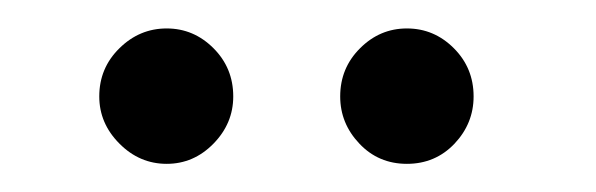

<svg xmlns="http://www.w3.org/2000/svg" viewBox="-20 -643 419 135"><path d="M49.8 -575.2Q49.8 -595.2 64 -609.1Q78.1 -623 97.2 -623Q116.2 -623 130.1 -609.1Q144 -595.2 144 -575.2Q144 -556.2 130.1 -542Q116.2 -527.8 97.2 -527.8Q78.1 -527.8 64 -542Q49.8 -556.2 49.8 -575.2ZM219.2 -575.2Q219.2 -595.2 233.2 -609.1Q247.1 -623 266.1 -623Q285.2 -623 299.1 -609.1Q313 -595.2 313 -575.2Q313 -556.2 299.6 -542Q286.1 -527.8 266.1 -527.8Q246.1 -527.8 232.7 -542Q219.2 -556.2 219.2 -575.2Z"/></svg>

Font: Linux Libertine Display
Style: Regular
Weight: 400
Designer: Philipp H. Poll
Foundry: Philipp H. Poll
Version: Version 5.0.9